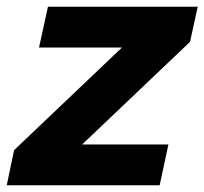

<svg xmlns="http://www.w3.org/2000/svg" viewBox="-31 -550 607 570"><path d="M443 0H-11L10.8 -104.2L331 -408.8H84.8L111.4 -530H556L533.2 -425.8L213 -121.2H469Z"/></svg>

Font: Be Vietnam Pro Variable Thin
Style: Italic
Weight: 100
Italic angle: -12°
Designer: Lam Bao, Tony Le, Vietanh Nguyen
Foundry: Yellow Type Foundry
Version: Version 1.002